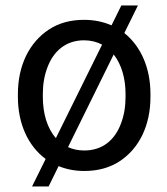

<svg xmlns="http://www.w3.org/2000/svg" viewBox="-20 -610 607 696"><path d="M44.9 -258.3C44.9 -162.1 81.5 -81.1 145.5 -33.7L96.2 65.9H156.2L192.4 -7.8C221.2 3.9 252 9.8 285.6 9.8C335 9.8 377.9 -2 413.6 -25.4C485.4 -72.3 525.4 -156.7 525.4 -258.3V-269.5C525.4 -362.8 491.2 -441.9 430.7 -490.2L480 -590.3H419.9L384.3 -518.1C354 -531.2 320.8 -538.1 284.7 -538.1C235.4 -538.1 192.9 -526.4 157.2 -502.9C85.4 -455.6 44.9 -371.6 44.9 -269.5ZM135.3 -269.5C135.3 -304.2 140.6 -335.9 151.9 -365.7C173.8 -424.3 218.3 -463.9 284.7 -463.9C308.6 -463.9 330.6 -458.5 350.1 -448.2L182.6 -109.4C150.9 -145 135.3 -199.2 135.3 -258.3ZM435.1 -258.3C435.1 -223.6 429.7 -191.4 418.5 -162.1C396.5 -103 352.1 -64.5 285.6 -64.5C264.2 -64.5 244.6 -68.4 226.6 -76.7L392.1 -412.6C420.9 -376 435.1 -324.7 435.1 -269.5Z"/></svg>

Font: Vazirmatn
Style: Regular
Weight: 400
Designer: Saber Rastikerdar
Foundry: Saber Rastikerdar
Version: Version 33.003